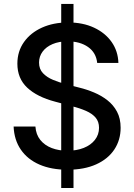

<svg xmlns="http://www.w3.org/2000/svg" viewBox="-20 -852 683 977"><path d="M291.5 104.5V-832H354V104.5ZM323.7 11.7Q241.2 11.7 180.7 -14.6Q120.1 -41 86.2 -90.3Q52.2 -139.6 49.3 -208H160.2Q163.1 -167 185.3 -139.6Q207.5 -112.3 243.4 -98.6Q279.3 -85 323.2 -85Q370.1 -85 406.2 -99.4Q442.4 -113.8 463.1 -140.4Q483.9 -167 483.9 -201.7Q483.9 -232.9 466.6 -253.4Q449.2 -273.9 418 -287.6Q386.7 -301.3 345.7 -312L261.2 -334.5Q168.5 -358.9 118.4 -406Q68.4 -453.1 68.4 -527.8Q68.4 -590.8 102.1 -638.2Q135.7 -685.5 194.1 -711.7Q252.4 -737.8 326.7 -737.8Q401.9 -737.8 458.7 -711.2Q515.6 -684.6 548.1 -638.2Q580.6 -591.8 582.5 -531.7H474.6Q469.2 -584 428.2 -612.8Q387.2 -641.6 324.2 -641.6Q280.3 -641.6 247.6 -627.7Q214.8 -613.8 196.8 -589.4Q178.7 -564.9 178.7 -533.7Q178.7 -500.5 198.7 -479.5Q218.8 -458.5 249.5 -445.8Q280.3 -433.1 311.5 -424.8L383.3 -406.2Q421.4 -397 458.7 -381.3Q496.1 -365.7 526.6 -341.8Q557.1 -317.9 575.4 -283.7Q593.8 -249.5 593.8 -201.7Q593.8 -139.6 561.8 -91.3Q529.8 -43 469.2 -15.6Q408.7 11.7 323.7 11.7Z"/></svg>

Font: Inter 17pt Medium
Style: Regular
Weight: 500
Version: Version 4.001;git-66647c0bb